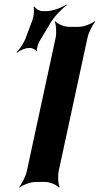

<svg xmlns="http://www.w3.org/2000/svg" viewBox="-20 -834 457 880"><path d="M249 -50 381 -661C386 -685 405 -722 417 -735L415 -737C400 -725 364 -711 341 -711H297C274 -711 242 -725 233 -737L231 -735C237 -722 240 -685 235 -661L103 -50C98 -26 79 11 67 24L68 26C83 14 120 0 143 0H187C210 0 241 14 250 26L253 24C247 11 244 -26 249 -50ZM129 -743 96 -655C87 -634 68 -605 56 -595L57 -592C69 -602 95 -614 112 -614H119C128 -614 145 -606 146 -599L149 -601C147 -608 154 -632 160 -643L209 -725C228 -758 265 -796 286 -810L285 -814C264 -799 221 -783 193 -783H175C162 -783 142 -794 138 -804L134 -802C138 -792 135 -760 129 -743Z"/></svg>

Font: Asimov
Style: EdgeExtremeIt
Weight: 500
Designer: Google
Version: Version 2.000980: 2014